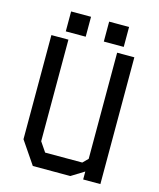

<svg xmlns="http://www.w3.org/2000/svg" viewBox="-124 -937 848 1024"><g transform="rotate(15 300.0 -424.5)"><path d="M434 -700V-114L406 -86H201L165 -139V-700H71V-125L156 0H363L434 -44V0H529V-700ZM140 -739V-849H250V-739ZM350 -739V-849H460V-739Z"/></g></svg>

Font: Kode Mono Medium
Style: Regular
Weight: 500
Monospace: yes
Designer: Isa Ozler
Foundry: Kadena LLC
Version: Version 1.206;gftools[0.9.28]